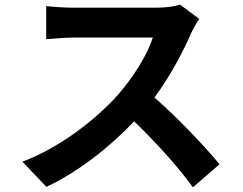

<svg xmlns="http://www.w3.org/2000/svg" viewBox="-20 -759 1040 823"><path d="M834 -678 752 -739C732 -732 692 -726 649 -726H296C266 -726 205 -729 178 -733V-591C199 -592 254 -598 296 -598H635C613 -527 552 -428 486 -353C392 -248 237 -126 76 -66L179 42C316 -23 449 -127 555 -239C649 -148 742 -46 807 44L921 -55C862 -127 741 -255 642 -341C709 -431 765 -538 799 -616C808 -636 826 -667 834 -678Z"/></svg>

Font: Source Han Sans JP
Style: Bold
Weight: 700
Designer: Ryoko NISHIZUKA 西塚涼子 (kana, bopomofo & ideographs); Paul D. Hunt (Latin, Greek & Cyrillic); Sandoll Communications 산돌커뮤니
Foundry: Adobe
Version: Version 2.002;hotconv 1.0.116;makeotfexe 2.5.65601